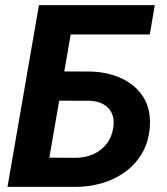

<svg xmlns="http://www.w3.org/2000/svg" viewBox="-20 -731 653 751"><path d="M585.4 -710.9 565.9 -596.2H255.4L151.9 0H9.3L132.3 -710.9ZM180.7 -451.7 334 -451.2Q399.9 -449.7 454.6 -424.8Q509.3 -399.9 540.3 -351.8Q571.3 -303.7 565.9 -232.4Q561 -174.3 535.2 -130.6Q509.3 -86.9 468.3 -57.6Q427.2 -28.3 376.7 -13.9Q326.2 0.5 272 0H9.8L132.8 -710.9H276.4L172.9 -114.3L276.4 -113.8Q313.5 -113.8 345 -127.9Q376.5 -142.1 397.2 -168.7Q418 -195.3 423.3 -233.4Q427.7 -265.6 417.2 -288.3Q406.7 -311 384 -323.5Q361.3 -335.9 330.1 -336.9L161.1 -337.4Z"/></svg>

Font: Roboto
Style: Bold Italic
Weight: 700
Italic angle: -12°
Designer: Christian Robertson
Foundry: Google
Version: Version 3.0